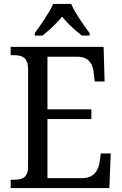

<svg xmlns="http://www.w3.org/2000/svg" viewBox="-20 -951 618 971"><path d="M156 -784V-771H194C228 -797 266 -832 294 -867C322 -832 360 -797 394 -771H433V-784C404 -822 359 -886 340 -931H249C229 -886 184 -822 156 -784ZM34 0H533L540 -175H490L484 -132C477 -88 454 -50 395 -50H220V-349H442V-398H220V-664H373C429 -664 450 -626 454 -582L459 -539H509L504 -714H34V-672H49C89 -672 122 -663 122 -601V-108C122 -51 90 -42 49 -42H34Z"/></svg>

Font: Noto Serif Ethiopic SemiCondensed
Style: Regular
Weight: 400
Width: 4
Designer: Monotype Design Team
Foundry: Monotype Imaging Inc.
Version: Version 2.102